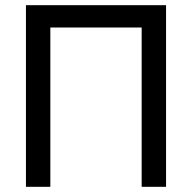

<svg xmlns="http://www.w3.org/2000/svg" viewBox="-20 -720 740 740"><path d="M80 -700H620V0H526V-614H174V0H80Z"/></svg>

Font: PT Root UI Medium
Style: Regular
Weight: 500
Designer: Vitaly Kuzmin
Foundry: ParaType Ltd.
Version: Version 2.001G